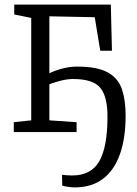

<svg xmlns="http://www.w3.org/2000/svg" viewBox="-20 -575 597 836"><path d="M305 241Q294 241 276.2 238.5Q258.5 236 251 233L250 186Q257 187 269.5 188Q282 189 294 189Q377.5 189 412.8 126.2Q448 63.5 448 -67Q448 -155.5 416.2 -193.2Q384.5 -231 298 -231Q271 -231 238.8 -222.2Q206.5 -213.5 190 -206V-253Q200.5 -259.5 220.5 -267Q240.5 -274.5 265.5 -279.8Q290.5 -285 316 -285Q404 -285 449.5 -259.5Q495 -234 511 -186.2Q527 -138.5 527 -72Q527 25.5 502.5 95.5Q478 165.5 428.8 203.2Q379.5 241 305 241ZM42 -555H462.5L467.5 -354H416.5L392.5 -500L195 -504V-51L313.5 -43V0H40V-43L116 -51V-497L42 -512Z"/></svg>

Font: Merriweather 7pt Light
Style: Regular
Weight: 300
Designer: Eben Sorkin
Foundry: Eben Sorkin
Version: Version 2.200;gftools[0.9.31]